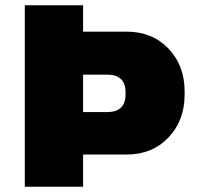

<svg xmlns="http://www.w3.org/2000/svg" viewBox="-20 -708 762 728"><path d="M295 -688V-588H460Q557 -588 618.5 -524Q680 -460 680 -362V-349Q680 -251 618.5 -186.5Q557 -122 460 -122H295V0H74V-688ZM386 -425H295V-283H386Q456 -283 456 -350V-358Q456 -425 386 -425Z"/></svg>

Font: Archicoco
Style: Regular
Weight: 400
Designer: Hector Gatti
Foundry: Hector Gatti
Version: 1.002